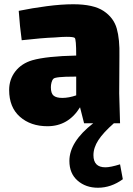

<svg xmlns="http://www.w3.org/2000/svg" viewBox="-20 -544 624 902"><path d="M557 298Q502 338 440 338Q383 338 344.5 304.5Q306 271 306 212Q306 122 418 35H375L356 -40Q301 49 203 49Q124 49 73.5 4.5Q23 -40 23 -121Q23 -171 52 -208.5Q81 -246 132 -261Q199 -280 338 -283Q338 -361 331 -366Q325 -371 293 -371Q273 -371 237 -368Q180 -366 82 -355Q73 -420 68 -493Q131 -506 200 -515Q269 -524 324 -524Q419 -524 466.5 -492.5Q514 -461 528.5 -410Q543 -359 541 -280L540 -105L544 35H515Q465 79 442 114.5Q419 150 419 185Q419 242 475 242Q499 242 544 228ZM338 -96V-184H328Q240 -184 231 -174Q225 -168 222 -156.5Q219 -145 219 -134Q219 -105 232 -94.5Q245 -84 273 -84Q303 -84 338 -96Z"/></svg>

Font: Lalezar
Style: Bold
Weight: 700
Designer: Borna Izadpanah
Foundry: Borna Izadpanah
Version: Version 1.003;January 24, 2021;FontCreator 13.0.0.2683 64-bi